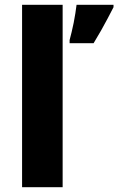

<svg xmlns="http://www.w3.org/2000/svg" viewBox="-20 -780 493 800"><path d="M241 0H72V-760H241ZM453 -750Q441 -727 428.5 -703Q416 -679 401.5 -653.5Q387 -628 370 -600H270V-613Q274 -628 278.5 -646.5Q283 -665 287 -685Q291 -705 294 -724.5Q297 -744 299 -760H453Z"/></svg>

Font: Noto Sans Hebrew ExtraBold
Style: Regular
Weight: 800
Designer: Monotype Design Team
Foundry: Monotype Imaging Inc.
Version: Version 2.003